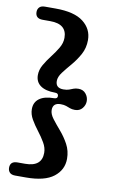

<svg xmlns="http://www.w3.org/2000/svg" viewBox="-95 -792 594 971"><g transform="rotate(10 201.5 -306.0)"><path d="M198 -305.5Q198 -320 181 -320Q132 -320 105.8 -338.8Q79.5 -357.5 79.5 -393Q79.5 -420 94.5 -446Q109.5 -472 129.5 -497.8Q149.5 -523.5 164.5 -549Q179.5 -574.5 179.5 -601Q179.5 -672 94 -672H55Q17.5 -672 17.5 -706Q17.5 -720.5 26.5 -730Q35.5 -739.5 55 -739.5H110Q206 -739.5 252.2 -703.5Q298.5 -667.5 298.5 -610.5Q298.5 -570 280.5 -537Q262.5 -504 238.8 -476.2Q215 -448.5 197 -424.8Q179 -401 179 -380Q179 -343.5 219 -343.5Q236.5 -343.5 247.5 -347.5Q258.5 -351.5 269 -355.8Q279.5 -360 294.5 -360Q318.5 -360 332.2 -343.2Q346 -326.5 346 -305.5Q346 -285 332.2 -268.2Q318.5 -251.5 294.5 -251.5Q279.5 -251.5 269 -255.5Q258.5 -259.5 247.5 -263.5Q236.5 -267.5 219 -267.5Q179 -267.5 179 -231Q179 -210 197 -186.5Q215 -163 238.8 -135.5Q262.5 -108 280.5 -74.8Q298.5 -41.5 298.5 -1Q298.5 56 252.2 92Q206 128 110 128H55Q35.5 128 26.5 118.5Q17.5 109 17.5 94Q17.5 60.5 55 60.5H94Q179.5 60.5 179.5 -10.5Q179.5 -36.5 164.5 -62.2Q149.5 -88 129.5 -113.8Q109.5 -139.5 94.5 -165.5Q79.5 -191.5 79.5 -218Q79.5 -253.5 105.8 -272.5Q132 -291.5 181 -291.5Q198 -291.5 198 -305.5Z"/></g></svg>

Font: Fraunces 9pt SuperSoft SemiBold
Style: Regular
Weight: 600
Version: Version 1.000;[0bf87f6ff]